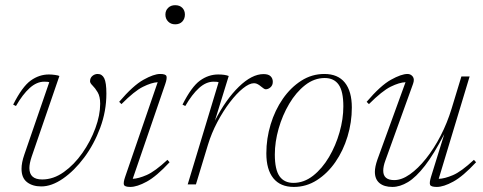

<svg xmlns="http://www.w3.org/2000/svg" viewBox="-20 -728 1906 758"><path d="M400 -358.5Q400 -289.5 375.8 -224Q351.5 -158.5 312.5 -106.2Q273.5 -54 228.8 -23Q184 8 143 8Q108.5 8 86.8 -8.8Q65 -25.5 65 -61.5Q65 -86 76 -117.5L174.5 -403.5Q172 -404.5 167.5 -405Q163 -405.5 154.5 -405.5Q125 -405.5 97.2 -380.5Q69.5 -355.5 43 -309.5L32 -315Q67.5 -385.5 101 -409.8Q134.5 -434 173 -434Q184.5 -434 197 -432.2Q209.5 -430.5 214.5 -428L105 -109.5Q96 -82.5 96 -64.5Q96 -19.5 146.5 -19.5Q191 -19.5 232 -48.8Q273 -78 305.2 -124Q337.5 -170 356.5 -221.8Q375.5 -273.5 375.5 -318.5Q375.5 -347 365.5 -363.8Q355.5 -380.5 345.5 -390.2Q335.5 -400 335.5 -407Q335.5 -420.5 344.8 -428.2Q354 -436 365.5 -436Q383 -436 391.5 -419Q400 -402 400 -358.5Z M633 -670.5Q633 -686.5 643.8 -697Q654.5 -707.5 671.5 -707.5Q689.5 -707.5 699.8 -697Q710 -686.5 710 -670.5Q710 -654 699.8 -643Q689.5 -632 671.5 -632Q654.5 -632 643.8 -643Q633 -654 633 -670.5ZM474 -29.5 602.5 -403.5Q578 -402 544.2 -385.2Q510.5 -368.5 459.5 -317L450.5 -326Q505.5 -390.5 546.5 -413.2Q587.5 -436 612 -436Q634.5 -436 637.2 -427.2Q640 -418.5 632.5 -396.5L504 -22Q527 -23 559.5 -37.2Q592 -51.5 641 -97L649.5 -87.5Q598 -32 559.5 -11Q521 10 494.5 10Q472 10 469.2 1.2Q466.5 -7.5 474 -29.5Z M843 -403.5Q840.5 -404.5 836 -405Q831.5 -405.5 823 -405.5Q793.5 -405.5 765.8 -380.5Q738 -355.5 711.5 -309.5L700.5 -315Q736 -385.5 769.5 -409.8Q803 -434 841.5 -434Q868 -434 883 -428L828.5 -251.5Q871.5 -335.5 923 -385.5Q974.5 -435.5 1020.5 -435.5Q1039.5 -435.5 1048.2 -427Q1057 -418.5 1057 -405Q1057 -391.5 1048 -383.5Q1039 -375.5 1029 -375.5Q1025.5 -375.5 1020.8 -378.8Q1016 -382 1010.5 -386.5Q1005.5 -391 998.2 -395.2Q991 -399.5 983 -399.5Q964.5 -399.5 939.2 -379.2Q914 -359 887.5 -324.2Q861 -289.5 838 -246Q815 -202.5 801 -156.5L753.5 0H721Z M1260.5 -436Q1314 -436 1341.5 -401.8Q1369 -367.5 1369 -303.5Q1369 -245 1352 -189Q1335 -133 1304 -88.2Q1273 -43.5 1231.2 -16.8Q1189.5 10 1140 10Q1087 10 1059.2 -24.2Q1031.5 -58.5 1031.5 -122.5Q1031.5 -181 1048.5 -237Q1065.5 -293 1096.5 -337.8Q1127.5 -382.5 1169.2 -409.2Q1211 -436 1260.5 -436ZM1138.5 -6Q1180 -6 1216 -34.2Q1252 -62.5 1278.8 -107.8Q1305.5 -153 1320.5 -205.8Q1335.5 -258.5 1335.5 -308Q1335.5 -367.5 1317 -393.8Q1298.5 -420 1262 -420Q1220.5 -420 1184.5 -391.8Q1148.5 -363.5 1121.8 -318.2Q1095 -273 1080 -220.2Q1065 -167.5 1065 -118Q1065 -58.5 1083.5 -32.2Q1102 -6 1138.5 -6Z M1681.5 -29.5 1734 -198.5Q1693 -119.5 1657.8 -74Q1622.5 -28.5 1590.8 -9.2Q1559 10 1529 10Q1496.5 10 1478.2 -5.2Q1460 -20.5 1460 -49.5Q1460 -69.5 1470 -98L1581 -403.5Q1556.5 -402.5 1522.5 -385.8Q1488.5 -369 1436.5 -317L1427.5 -326Q1482.5 -390.5 1523.5 -413.2Q1564.5 -436 1589 -436Q1601.5 -436 1609.5 -425.8Q1617.5 -415.5 1610.5 -396.5L1501.5 -94.5Q1493 -72 1493 -54Q1493 -17 1536.5 -17Q1566 -17 1598.2 -39.8Q1630.5 -62.5 1662 -102Q1693.5 -141.5 1719.8 -192.5Q1746 -243.5 1763 -299.5L1801.5 -426H1834L1712 -22Q1735 -22.5 1768 -36.5Q1801 -50.5 1851 -97L1859.5 -87.5Q1808 -32 1769.5 -11Q1731 10 1704.5 10Q1681.5 10 1678 1.8Q1674.5 -6.5 1681.5 -29.5Z"/></svg>

Font: Newsreader Text ExtraLight
Style: Italic
Weight: 275
Italic angle: -17°
Designer: Hugues Gentile
Foundry: Production Type
Version: Version 1.001